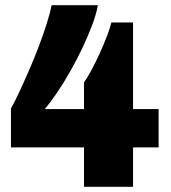

<svg xmlns="http://www.w3.org/2000/svg" viewBox="-20 -716 655 736"><path d="M302 0V-151H22V-300Q39 -331 57.5 -371Q76 -411 95 -455Q114 -499 130.5 -543Q147 -587 159.5 -626.5Q172 -666 178 -696H355Q350 -665 334.5 -623Q319 -581 297 -534.5Q275 -488 249.5 -443Q224 -398 198.5 -360.5Q173 -323 152 -298H302V-400Q315 -418 331 -448Q347 -478 362.5 -512Q378 -546 390 -577.5Q402 -609 407 -630H490V-298H588V-151H490V0Z"/></svg>

Font: Chivo Medium Black
Style: Regular
Weight: 900
Version: Version 2.002